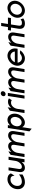

<svg xmlns="http://www.w3.org/2000/svg" viewBox="2142 -2826 879 5203"><g transform="rotate(-90 2581.5 -224.5)"><path d="M60 -226C55 -192 55 -160 61 -131C80 -48 143 11 247 11C321 11 397 -17 453 -53L456 -55L455 -150L421 -125C376 -94 320 -72 260 -72C240 -72 221 -76 205 -83C160 -104 135 -153 147 -226C150 -248 157 -268 167 -287C195 -340 246 -380 314 -380C379 -380 412 -358 422 -283L424 -270L484 -369L483 -371C452 -449 379 -462 322 -462C290 -462 261 -456 232 -444C151 -411 78 -338 60 -226Z M522 -149C507 -54 547 11 638 11C704 11 756 -28 796 -76L784 0H868L936 -432H852L823 -245C815 -192 788 -149 760 -120C735 -93 700 -71 659 -71C612 -71 597 -107 605 -159L648 -432H566Z M927 0H1011L1041 -187C1049 -240 1074 -283 1102 -312C1127 -339 1163 -361 1204 -361C1251 -361 1266 -325 1258 -273L1215 0H1299L1329 -187C1337 -240 1362 -283 1390 -312C1415 -339 1450 -361 1491 -361C1538 -361 1553 -325 1545 -273L1502 0H1584L1629 -283C1644 -378 1603 -443 1512 -443C1440 -443 1383 -396 1343 -343V-342V-341C1335 -404 1292 -443 1224 -443C1158 -443 1107 -404 1067 -356L1080 -437L987 -376Z M1623 134 1696 195 1737 -61C1762 -21 1798 11 1860 11C1956 11 2078 -83 2100 -225C2119 -343 2060 -462 1935 -462C1872 -462 1821 -429 1783 -388L1793 -451H1715ZM1763 -225C1777 -313 1835 -377 1917 -377C1989 -377 2025 -306 2012 -225C2000 -151 1945 -78 1869 -78C1788 -78 1751 -152 1763 -225Z M2120 0H2203L2233 -191C2241 -244 2266 -287 2294 -316C2319 -343 2355 -365 2397 -365C2442 -365 2449 -359 2465 -347L2469 -344L2517 -422L2512 -425C2486 -438 2476 -447 2418 -447C2351 -447 2300 -408 2260 -360L2275 -456L2183 -396Z M2577 -578C2571 -541 2596 -512 2633 -512C2670 -512 2705 -541 2711 -578C2717 -615 2691 -644 2654 -644C2617 -644 2583 -615 2577 -578ZM2511 0H2594L2665 -451H2582Z M2655 0H2739L2769 -187C2777 -240 2802 -283 2830 -312C2855 -339 2891 -361 2932 -361C2979 -361 2994 -325 2986 -273L2943 0H3027L3057 -187C3065 -240 3090 -283 3118 -312C3143 -339 3178 -361 3219 -361C3266 -361 3281 -325 3273 -273L3230 0H3312L3357 -283C3372 -378 3331 -443 3240 -443C3168 -443 3111 -396 3071 -343V-342V-341C3063 -404 3020 -443 2952 -443C2886 -443 2835 -404 2795 -356L2808 -437L2715 -376Z M3404 -226C3383 -95 3477 11 3599 11C3678 11 3760 -36 3814 -106L3818 -111L3813 -114C3813 -114 3753 -141 3711 -108C3682 -85 3648 -70 3612 -70C3544 -70 3492 -119 3485 -187H3862L3868 -225C3889 -356 3796 -462 3674 -462C3552 -462 3425 -357 3404 -226ZM3496 -262C3524 -330 3592 -381 3661 -381C3729 -381 3781 -331 3786 -262Z M3886 0H3970L4000 -187C4008 -240 4033 -283 4061 -312C4086 -339 4122 -361 4163 -361C4210 -361 4225 -325 4217 -273L4174 0H4256L4301 -283C4316 -378 4274 -443 4183 -443C4117 -443 4066 -404 4026 -356L4039 -437L3946 -376Z M4355 -367H4437L4404 -160C4389 -50 4441 11 4544 11C4613 11 4644 -8 4681 -31L4684 -33L4660 -105L4654 -102C4622 -81 4615 -70 4557 -70C4499 -70 4479 -104 4489 -168L4520 -367H4694L4707 -449H4533L4562 -632H4479L4450 -449H4368Z M4704 -226C4683 -95 4774 11 4895 11C5016 11 5139 -95 5160 -226C5181 -357 5091 -462 4970 -462C4849 -462 4725 -357 4704 -226ZM4786 -226C4800 -312 4877 -381 4957 -381C5037 -381 5092 -312 5078 -226C5064 -140 4988 -70 4908 -70C4828 -70 4772 -140 4786 -226Z"/></g></svg>

Font: Charger Pro
Style: BdNarObl
Weight: 700
Designer: Jasper
Foundry: Cannot Into Space Fonts
Version: Version 1.09